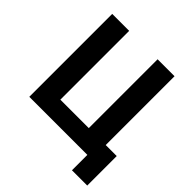

<svg xmlns="http://www.w3.org/2000/svg" viewBox="-218 -858 1146 1146"><g transform="rotate(45 355.0 -285.0)"><path d="M567 0H77V-700H220V-119H460V-700H603V-119H696V130H567Z"/></g></svg>

Font: Golos UI VF
Style: Regular
Weight: 400
Designer: A.Korolkova, Vitaly Kuzmin
Foundry: ParaType Ltd
Version: Version 2.000